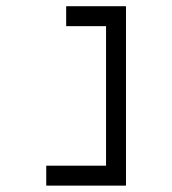

<svg xmlns="http://www.w3.org/2000/svg" viewBox="-20 -582 540 602"><path d="M312.5 -62.5H125V0H375V-562.5H187.5V-500H312.5Z"/></svg>

Font: BFUnifontExMono
Style: Regular
Weight: 500
Version: Version 15.0.06